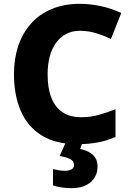

<svg xmlns="http://www.w3.org/2000/svg" viewBox="-20 -744 685 1004"><path d="M397 -583Q358 -583 327 -567Q296 -551 274 -521.5Q252 -492 240.5 -450Q229 -408 229 -355Q229 -283 248.5 -233Q268 -183 307 -157Q346 -131 405 -131Q452 -131 496 -143Q540 -155 584 -173V-28Q539 -8 490.5 1Q442 10 386 10Q271 10 197.5 -36Q124 -82 88.5 -164.5Q53 -247 53 -356Q53 -437 75.5 -504Q98 -571 142 -620.5Q186 -670 250.5 -697Q315 -724 398 -724Q451 -724 507 -712Q563 -700 614 -676L560 -540Q523 -558 482.5 -570.5Q442 -583 397 -583ZM490 126Q490 178 453.5 209Q417 240 353 240Q323 240 298 235.5Q273 231 257 226V140Q273 144 288.5 146.5Q304 149 320 149Q342 149 354.5 141.5Q367 134 367 118Q367 99 348.5 88.5Q330 78 292 72L324 0H412L399 35Q420 39 441 49Q462 59 476 77.5Q490 96 490 126Z"/></svg>

Font: Noto Sans Khmer ExtraBold
Style: Regular
Weight: 800
Version: Version 2.003